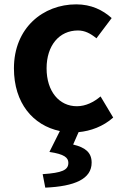

<svg xmlns="http://www.w3.org/2000/svg" viewBox="-20 -594 567 882"><path d="M188 268C324 262 401 228 401 153C401 106 371 83 316 70L341 13C396 8 454 -13 500 -54L442 -151C411 -125 374 -106 333 -106C252 -106 194 -174 194 -280C194 -385 252 -454 338 -454C369 -454 395 -441 423 -418L493 -511C452 -548 399 -574 330 -574C178 -574 44 -466 44 -280C44 -120 132 -18 255 8L207 104C275 114 294 130 294 154C294 187 266 200 176 206Z"/></svg>

Font: Noto Sans TC
Style: Bold
Weight: 700
Designer: Ryoko NISHIZUKA 西塚涼子 (kana, bopomofo & ideographs); Paul D. Hunt (Latin, Greek & Cyrillic); Sandoll Communications 산돌커뮤니
Foundry: Adobe
Version: Version 2.004;hotconv 1.0.118;makeotfexe 2.5.65603